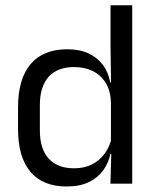

<svg xmlns="http://www.w3.org/2000/svg" viewBox="-20 -682 577 713"><path d="M227 10.5Q139 10.5 93 -44Q47 -98.5 47 -203V-283.5Q47 -388.5 93.5 -443.8Q140 -499 230.5 -499Q275.5 -499 308.5 -483.8Q341.5 -468.5 362 -441Q382.5 -413.5 389.5 -376H416L392 -301.5Q390.5 -344.5 372.8 -373.8Q355 -403 324.8 -418Q294.5 -433 255.5 -433Q193.5 -433 160.8 -397Q128 -361 128 -291V-198Q128 -129 160.8 -93Q193.5 -57 255.5 -57Q292.5 -57 321 -71.2Q349.5 -85.5 368.2 -110.8Q387 -136 394 -168L414 -110H390Q383 -77 363.2 -49.5Q343.5 -22 310.2 -5.8Q277 10.5 227 10.5ZM471 0H390L393.5 -118L392 -144V-348L392.5 -365L390.5 -503.5V-662.5H471Z"/></svg>

Font: Anek Devanagari Medium
Style: Regular
Weight: 400
Version: Version 1.003